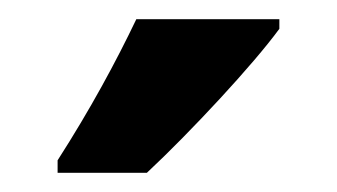

<svg xmlns="http://www.w3.org/2000/svg" viewBox="-20 -786 351 200"><path d="M271 -756V-766H122C101 -722 74 -672 40 -619V-606H133C179 -649 244 -719 271 -756Z"/></svg>

Font: Noto Sans Myanmar UI ExtraCondensed
Style: Bold
Weight: 700
Width: 2
Designer: Monotype Design Team
Foundry: Monotype Imaging Inc.
Version: Version 2.103